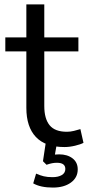

<svg xmlns="http://www.w3.org/2000/svg" viewBox="-20 -655 397 867"><path d="M271 9Q185 9 142 -36.5Q99 -82 99 -168V-423H4V-486H99V-635H180V-486H334V-423H180V-176Q180 -119 204 -89.5Q228 -60 282 -60Q298 -60 314 -64Q330 -68 343 -72L357 -10Q344 -3 319 3Q294 9 271 9ZM219 192Q163 192 130 173L143 129Q161 137 177.5 141Q194 145 217 145Q243 145 259 135.5Q275 126 275 108Q275 80 237 80Q226 80 215.5 82Q205 84 190 89L174 73L188 -20H239L228 43Q238 42 247 42Q284 42 307.5 60Q331 78 331 110Q331 147 300 169.5Q269 192 219 192Z"/></svg>

Font: Nunito Sans
Style: Regular
Weight: 400
Designer: Vernon Adams
Foundry: Vernon Adams
Version: Version 3.101; ttfautohint (v1.8.4.7-5d5b);gftools[0.9.27]